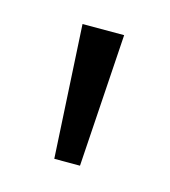

<svg xmlns="http://www.w3.org/2000/svg" viewBox="-50 -688 269 303"><g transform="rotate(15 85.0 -536.5)"><path d="M51 -645H119L105 -428H63Z"/></g></svg>

Font: Mukta Vaani Light
Style: Regular
Weight: 300
Designer: Noopur Datye, Girish Dalvi, Yashodeep Gholap, Pallavi Karambelkar
Foundry: Ek Type
Version: Version 2.538;PS 1.000;hotconv 16.6.51;makeotf.lib2.5.65220;